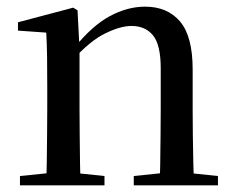

<svg xmlns="http://www.w3.org/2000/svg" viewBox="-20 -557 708 577"><path d="M40 0V-28L148 -39H189L294 -28V0ZM119 0Q120 -25 120.5 -66Q121 -107 121.5 -152Q122 -197 122 -230V-295Q122 -346 121.5 -384.5Q121 -423 119 -459L34 -465V-490L200 -534L213 -526L219 -410V-409V-230Q219 -197 219.5 -152Q220 -107 220.5 -66Q221 -25 222 0ZM382 0V-28L488 -39H530L635 -28V0ZM460 0Q461 -25 461.5 -65.5Q462 -106 462.5 -151Q463 -196 463 -230V-352Q463 -422 440 -450.5Q417 -479 375 -479Q342 -479 296 -456.5Q250 -434 198 -376L191 -412H202Q257 -480 310 -508.5Q363 -537 416 -537Q483 -537 521 -492.5Q559 -448 559 -348V-230Q559 -196 559.5 -151Q560 -106 561 -65.5Q562 -25 563 0Z"/></svg>

Font: Noto Serif SC ExtraLight Medium
Style: Regular
Weight: 500
Version: Version 2.002-H1;hotconv 1.1.0;makeotfexe 2.6.0